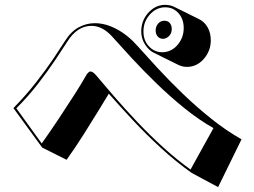

<svg xmlns="http://www.w3.org/2000/svg" viewBox="-20 -777 1040 787"><path d="M744 -503Q728 -503 711 -511L608 -562Q589 -572 574 -595.5Q559 -619 559 -648Q559 -691 586 -722.5Q613 -754 651 -757H657Q678 -757 694 -749L795 -699Q818 -688 831 -665Q844 -642 844 -612Q844 -570 817.5 -538Q791 -506 753 -503ZM651 -563Q686 -566 709.5 -595Q733 -624 733 -662Q733 -699 711.5 -723Q690 -747 658 -747H651Q617 -744 592.5 -715.5Q568 -687 568 -648Q568 -611 590.5 -587Q613 -563 644 -563ZM648 -618Q635 -618 626.5 -627.5Q618 -637 618 -652Q618 -668 627.5 -679.5Q637 -691 651 -692H654Q668 -692 676 -682.5Q684 -673 684 -658Q684 -642 674.5 -631Q665 -620 651 -618ZM766 -68Q701 -114 639.5 -170.5Q578 -227 523.5 -285.5Q469 -344 426 -393Q409 -365 381.5 -320Q354 -275 321 -223Q288 -171 253 -122L153 -172L35 -334Q86 -386 127.5 -439Q169 -492 199.5 -537.5Q230 -583 247 -610Q271 -648 302.5 -665Q334 -682 369 -682Q413 -682 459.5 -657Q506 -632 546 -586Q579 -549 625.5 -498.5Q672 -448 728.5 -393.5Q785 -339 846.5 -290Q908 -241 970 -206L874 -10ZM855 -252Q796 -285 736 -333.5Q676 -382 620 -436.5Q564 -491 517.5 -541.5Q471 -592 438 -629Q399 -671 355 -671Q296 -671 255 -605Q238 -578 207.5 -532.5Q177 -487 136.5 -434.5Q96 -382 47 -333L151 -189Q186 -238 221.5 -291.5Q257 -345 286 -390.5Q315 -436 329 -461Q341 -484 351 -484Q361 -484 376 -466Q406 -430 448.5 -381Q491 -332 541.5 -278.5Q592 -225 648 -174Q704 -123 761 -82Z"/></svg>

Font: Rampart One
Style: Regular
Weight: 400
Designer: Fontworks Inc.
Foundry: Fontworks Inc.
Version: Version 1.100